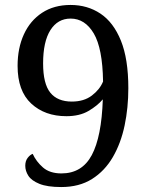

<svg xmlns="http://www.w3.org/2000/svg" viewBox="-20 -744 599 775"><path d="M227 11Q171 11 139 -2Q107 -15 94.5 -34.5Q82 -54 82 -75Q82 -94 91.5 -106.5Q101 -119 112 -123Q126 -92 153.5 -68Q181 -44 228 -44Q311 -44 350.5 -118Q390 -192 395 -343Q373 -317 337 -296Q301 -275 248 -275Q161 -275 106 -326Q51 -377 51 -478Q51 -550 76.5 -605.5Q102 -661 150 -692.5Q198 -724 265 -724Q333 -724 385.5 -689Q438 -654 468 -580Q498 -506 498 -388Q498 -309 483 -237.5Q468 -166 435.5 -110Q403 -54 351.5 -21.5Q300 11 227 11ZM270 -334Q319 -334 351 -358.5Q383 -383 396 -415Q394 -549 358.5 -609Q323 -669 265 -669Q213 -669 183.5 -622.5Q154 -576 154 -488Q154 -406 183 -370Q212 -334 270 -334Z"/></svg>

Font: Noto Serif Makasar
Style: Regular
Weight: 400
Designer: Sérgio Martins
Version: Version 1.001; ttfautohint (v1.8.4.7-5d5b)